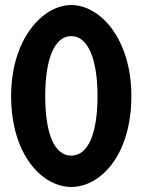

<svg xmlns="http://www.w3.org/2000/svg" viewBox="-20 -732 578 760"><path d="M24 -352C24 -118 148 8 262 8C378 8 500 -118 500 -352C500 -576 378 -712 262 -712C148 -712 24 -576 24 -352ZM159 -352C159 -492 193 -589 262 -589C331 -589 366 -492 366 -352C366 -208 331 -116 262 -116C193 -116 159 -208 159 -352Z"/></svg>

Font: Ampere
Style: SCSuCnd
Weight: 400
Version: Version 1